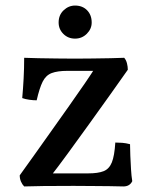

<svg xmlns="http://www.w3.org/2000/svg" viewBox="-20 -669 541 691"><path d="M67 2Q60 -5 55.5 -15.5Q51 -26 51 -38Q72 -67 101.5 -108.5Q131 -150 164 -196.5Q197 -243 228.5 -287.5Q260 -332 285 -368.5Q310 -405 323 -426L343 -414H223Q187 -414 166 -406Q145 -398 133.5 -375Q122 -352 112 -308Q100 -308 85.5 -310Q71 -312 60 -316Q63 -349 65 -386Q67 -423 67 -461Q88 -460 119 -459.5Q150 -459 185 -458.5Q220 -458 250 -458Q280 -458 313.5 -458.5Q347 -459 377.5 -459.5Q408 -460 427 -461Q434 -453 437 -441Q440 -429 440 -418Q414 -381 377 -329Q340 -277 300 -221.5Q260 -166 223.5 -116Q187 -66 161 -33L153 -45H297Q333 -45 353 -53Q373 -61 382.5 -84.5Q392 -108 395 -156Q407 -156 420 -155Q433 -154 448 -150Q448 -134 449 -109.5Q450 -85 451.5 -60Q453 -35 456 -17Q447 2 424 2Q399 1 374.5 1Q350 1 319.5 0.5Q289 0 245 0Q179 0 136.5 0.5Q94 1 67 2ZM250 -530Q225 -530 208 -547Q191 -564 191 -588Q191 -615 209 -632Q227 -649 250 -649Q277 -649 293.5 -632Q310 -615 310 -588Q310 -565 292.5 -547.5Q275 -530 250 -530Z"/></svg>

Font: Vollkorn
Style: Regular
Weight: 400
Designer: Friedrich Althausen
Foundry: Friedrich Althausen
Version: Version 5.001